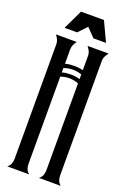

<svg xmlns="http://www.w3.org/2000/svg" viewBox="-158 -881 616 933"><g transform="rotate(20 149.5 -414.5)"><path d="M10.7 0Q22 -8.3 26.9 -20.8Q31.7 -33.2 31.7 -46.4V-639.6Q31.7 -652.3 26.4 -663.3Q21 -674.3 13.7 -683.6H121.1Q114.3 -674.3 108.9 -663.3Q103.5 -652.3 103.5 -639.6V-564.5Q114.7 -567.9 126.2 -569.1Q137.7 -570.3 150.4 -570.3Q161.6 -570.3 173.1 -569.1Q184.6 -567.9 195.8 -564.5V-639.6Q195.8 -652.3 190.2 -663.3Q184.6 -674.3 177.2 -683.6H286.1Q278.8 -674.3 272.9 -663.3Q267.1 -652.3 267.1 -639.6V-46.4Q267.1 -33.2 271.7 -20.8Q276.4 -8.3 287.6 0H174.3Q186 -8.3 190.9 -20.8Q195.8 -33.2 195.8 -46.4V-496.6Q184.6 -501 172.6 -503.4Q160.6 -505.9 148.4 -505.9Q126 -505.9 103.5 -498V-46.4Q103.5 -33.2 108.2 -20.5Q112.8 -7.8 125 0ZM195.8 -542.5Q174.8 -550.8 150.4 -550.8Q137.7 -550.8 126.2 -548.6Q114.7 -546.4 103.5 -542.5V-519.5Q114.3 -522.9 126 -524.2Q137.7 -525.4 149.4 -525.4Q172.9 -525.4 195.8 -518.6ZM256.3 -728H191.4L148.4 -772L106.9 -728H42L90.3 -829.1H209Z"/></g></svg>

Font: XAYAX
Style: Regular
Weight: 400
Designer: Peter Wiegel
Foundry: Peter Wiegel
Version: Version 1.000 2009 initial release